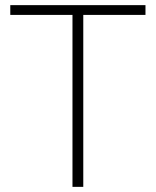

<svg xmlns="http://www.w3.org/2000/svg" viewBox="-20 -727 606 747"><path d="M262 0V-669H20V-707H546V-669H304V0Z"/></svg>

Font: Onest Thin
Style: Regular
Weight: 250
Designer: Dmitri Voloshin, Andrey Kudryavtsev
Foundry: Dmitri Voloshin, Andrey Kudryavtsev
Version: Version 1.000;gftools[0.9.33]